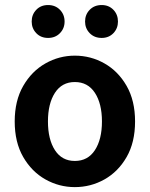

<svg xmlns="http://www.w3.org/2000/svg" viewBox="-20 -746 608 778"><path d="M283.2 12.2Q219.7 12.2 164.1 -19Q108.4 -50.3 74 -109.9Q39.6 -169.4 39.6 -253.9Q39.6 -337.9 74 -397.7Q108.4 -457.5 164.1 -489Q219.7 -520.5 283.2 -520.5Q347.7 -520.5 403.3 -489Q459 -457.5 493.2 -397.7Q527.3 -337.9 527.3 -253.9Q527.3 -169.4 493.2 -109.9Q459 -50.3 403.3 -19Q347.7 12.2 283.2 12.2ZM283.2 -93.8Q335.9 -93.8 364.5 -137.5Q393.1 -181.2 393.1 -253.9Q393.1 -326.2 364.5 -369.9Q335.9 -413.6 283.2 -413.6Q231 -413.6 202.6 -369.9Q174.3 -326.2 174.3 -253.9Q174.3 -181.2 202.6 -137.5Q231 -93.8 283.2 -93.8ZM174.8 -592.3Q145.5 -592.3 127 -611.6Q108.4 -630.9 108.4 -658.7Q108.4 -687 127 -706.3Q145.5 -725.6 174.8 -725.6Q204.1 -725.6 222.9 -706.3Q241.7 -687 241.7 -658.7Q241.7 -630.9 222.9 -611.6Q204.1 -592.3 174.8 -592.3ZM392.1 -592.3Q362.3 -592.3 343.5 -611.6Q324.7 -630.9 324.7 -658.7Q324.7 -687 343.5 -706.3Q362.3 -725.6 392.1 -725.6Q420.9 -725.6 439.5 -706.3Q458 -687 458 -658.7Q458 -630.9 439.5 -611.6Q420.9 -592.3 392.1 -592.3Z"/></svg>

Font: Akatab ExtraBold
Style: Regular
Weight: 800
Designer: SIL International
Foundry: SIL International
Version: Version 3.000